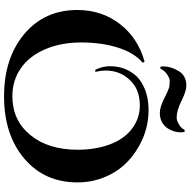

<svg xmlns="http://www.w3.org/2000/svg" viewBox="-16 -932 961 970"><g transform="rotate(90 465.0 -446.5)"><path d="M635 -898H646Q648 -887 648 -876Q648 -846 629 -814Q602 -773 550 -773Q520 -773 474 -796.5Q428 -820 414 -821.5Q400 -823 387.5 -823Q375 -823 355 -809.5Q335 -796 327 -776H316Q315 -783 315 -791Q315 -829 338.5 -868Q362 -907 412 -907Q440 -907 488.5 -882.5Q537 -858 575 -858Q588 -858 608 -869.5Q628 -881 635 -898ZM332 -447Q314 -485 314 -519.5Q314 -554 323 -583.5Q332 -613 353 -641.5Q374 -670 412 -689Q464 -716 537 -716Q633 -716 719 -667Q832 -603 876 -490Q901 -428 901 -357Q901 -190 780.5 -88Q660 14 466.5 14Q273 14 151.5 -88Q30 -190 30 -356Q30 -480 101 -571.5Q172 -663 291 -696L297 -687Q246 -644 220 -561Q194 -478 194 -376Q194 -274 228.5 -193.5Q263 -113 324.5 -70.5Q386 -28 466 -28Q587 -28 661.5 -118.5Q736 -209 736 -358Q736 -448 709 -520.5Q682 -593 629.5 -632.5Q577 -672 513 -672Q442 -672 398 -635Q336 -582 336 -500Q336 -474 343 -447Z"/></g></svg>

Font: Cinzel Decorative
Style: Bold
Weight: 700
Version: Version 1.002;PS 001.002;hotconv 1.0.56;makeotf.lib2.0.21325